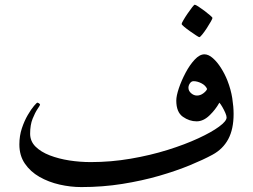

<svg xmlns="http://www.w3.org/2000/svg" viewBox="-20 -778 1057 803"><path d="M957 -301.3Q957 -237.8 934.6 -196Q912.1 -154.3 868.7 -130.9Q831.1 -110.4 774.2 -86.9Q717.3 -63.5 645.8 -42.7Q574.2 -22 491.7 -8.8Q409.2 4.4 320.3 4.4Q274.9 4.4 229 -6.1Q183.1 -16.6 145 -38.3Q106.9 -60.1 84 -93.8Q61 -127.4 61 -173.8Q61 -210 71.5 -241.5Q82 -272.9 96.2 -297.1Q110.4 -321.3 122.1 -335Q133.8 -348.6 136.2 -348.6Q138.7 -348.6 143.1 -345.7Q147.5 -342.8 147.5 -340.3Q147.5 -337.4 137.2 -322.5Q127 -307.6 116.5 -281.7Q106 -255.9 106 -218.8Q106 -187.5 128.4 -165Q150.9 -142.6 188.2 -128.2Q225.6 -113.8 270.3 -106.9Q314.9 -100.1 359.4 -100.1Q444.3 -100.1 526.6 -114.3Q608.9 -128.4 681.4 -151.1Q753.9 -173.8 809.3 -199.5Q864.7 -225.1 896.2 -248.3Q927.7 -271.5 927.7 -286.6Q927.7 -293.5 922.4 -305.9Q917 -318.4 909.9 -330.6Q902.8 -342.8 897.5 -348.6Q880.9 -318.8 855.5 -294.7Q830.1 -270.5 802.2 -270.5Q772 -270.5 744.6 -289.8Q717.3 -309.1 717.3 -357.4Q717.3 -377 728 -408.9Q738.8 -440.9 756.1 -473.6Q773.4 -506.3 794.2 -528.6Q814.9 -550.8 835 -550.8Q852.1 -550.8 870.4 -534.7Q888.7 -518.6 904.5 -493.4Q920.4 -468.3 931.2 -440.9Q945.8 -403.3 951.4 -367.4Q957 -331.5 957 -301.3ZM846.2 -405.8Q839.8 -420.9 822.5 -429.7Q805.2 -438.5 789.6 -438.5Q780.3 -438.5 774.2 -429.4Q768.1 -420.4 768.1 -411.1Q768.1 -397.9 779.3 -388.2Q790.5 -378.4 803.7 -378.4Q817.9 -378.4 830.3 -387.7Q842.8 -397 846.2 -405.8ZM868.7 -703.1Q868.7 -700.2 861.6 -687.5Q854.5 -674.8 844.7 -659.9Q835 -645 825.9 -633.8Q816.9 -622.6 813.5 -622.6Q811.5 -622.6 800.3 -629.9Q789.1 -637.2 774.9 -647.2Q760.7 -657.2 750.2 -666Q739.7 -674.8 739.7 -677.7Q739.7 -681.2 747.1 -693.8Q754.4 -706.5 764.6 -721.4Q774.9 -736.3 783.4 -747.3Q792 -758.3 794.4 -758.3Q797.9 -758.3 809.6 -750.7Q821.3 -743.2 835 -732.9Q848.6 -722.7 858.6 -713.9Q868.7 -705.1 868.7 -703.1Z"/></svg>

Font: Scheherazade New Medium
Style: Regular
Weight: 500
Designer: SIL International
Foundry: SIL International
Version: Version 4.000